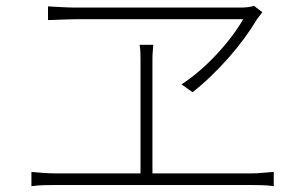

<svg xmlns="http://www.w3.org/2000/svg" viewBox="-20 -691 1040 660"><path d="M882 -649Q876 -641 871 -635Q866 -629 861 -621Q843 -591 819.5 -559Q796 -527 767.5 -494.5Q739 -462 707 -431Q675 -400 642 -374L604 -401Q647 -429 687.5 -467Q728 -505 761.5 -546.5Q795 -588 816 -625Q795 -625 749.5 -625Q704 -625 644.5 -625Q585 -625 521.5 -625Q458 -625 400.5 -625Q343 -625 301 -625Q259 -625 243 -625Q225 -625 202 -624Q179 -623 162 -622.5Q145 -622 145 -622V-669Q167 -668 192 -666.5Q217 -665 242 -665Q258 -665 300 -665Q342 -665 398.5 -665Q455 -665 517 -665Q579 -665 637 -665Q695 -665 740.5 -665Q786 -665 808 -665Q820 -665 832.5 -666.5Q845 -668 853 -671ZM504 -486Q504 -476 504 -445.5Q504 -415 504 -373Q504 -331 504 -285Q504 -239 504 -196.5Q504 -154 504 -121.5Q504 -89 504 -75H463Q463 -89 463 -121.5Q463 -154 463 -196.5Q463 -239 463 -285Q463 -331 463 -373Q463 -415 463 -445.5Q463 -476 463 -486Q463 -499 462.5 -511.5Q462 -524 460 -537H507Q506 -524 505 -512.5Q504 -501 504 -486ZM88 -100Q110 -98 130.5 -96.5Q151 -95 171 -95H844Q864 -95 883 -97Q902 -99 921 -100V-51Q901 -54 879 -54.5Q857 -55 844 -55H171Q151 -55 131 -54.5Q111 -54 88 -51Z"/></svg>

Font: Noto Sans TC ExtraLight
Style: Regular
Weight: 250
Designer: Ryoko NISHIZUKA  (kana, bopomofo & ideographs); Paul D. Hunt (Latin, Greek & Cyrillic); Sandoll Communications , Soo-you
Foundry: Adobe
Version: Version 2.004-H2;hotconv 1.0.118;makeotfexe 2.5.65603